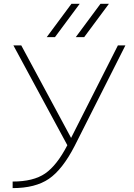

<svg xmlns="http://www.w3.org/2000/svg" viewBox="-20 -969 699 1001"><path d="M266.6 -775.4H223.6L352.5 -949.2H395.5ZM418.9 -775.4H375L503.9 -949.2H547.9ZM350.6 -250 594.7 -732.4H633.8L369.1 -208Q305.7 -85 234.9 -36.6Q164.1 11.7 45.9 11.7V-22.5Q154.3 -22.5 215.3 -64.5Q276.4 -106.4 331.1 -211.9L49.8 -732.4H90.8Z"/></svg>

Font: Gen Shin Gothic ExtraLight
Style: Regular
Weight: 100
Designer: [Source Han Sans]
Ryoko NISHIZUKA  (kana & ideographs); Paul D. Hunt (Latin, Greek & Cyrillic); Wenlong ZHANG  (bopomofo
Version: Version 1.002.20150607